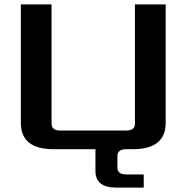

<svg xmlns="http://www.w3.org/2000/svg" viewBox="-20 -680 850 875"><path d="M75 -120V-660H215V-117Q215 -85 255 -85H555Q595 -85 595 -117V-660H735V-120Q735 0 585 0H225Q75 0 75 -120ZM415 5Q415 -48 475 -60L555 0Q515 0 515 32V83Q515 115 555 115H635V175H510Q415 175 415 99Z"/></svg>

Font: Xolonium
Style: Regular
Weight: 400
Designer: Severin Meyer
Version: Version 4.2